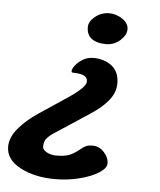

<svg xmlns="http://www.w3.org/2000/svg" viewBox="-71 -531 623 749"><g transform="rotate(5 241.0 -156.5)"><path d="M327 -488Q355 -488 379 -471.5Q403 -455 403 -432Q403 -409 379.5 -388Q356 -367 324 -367Q288 -367 268 -382Q248 -397 248 -427Q248 -449 272 -468.5Q296 -488 327 -488ZM382 -218Q382 -183 357.5 -152Q333 -121 285 -90L148 0Q131 12 123 23Q115 34 115 53Q115 65 131.5 74Q148 83 169 83Q203 83 221.5 75Q240 67 257 53Q270 42 280 37Q290 32 307 32Q333 32 352 52.5Q371 73 371 96Q371 115 342 133.5Q313 152 267 163.5Q221 175 173 175Q92 175 35.5 145Q-21 115 -21 65Q-21 28 9.5 -8Q40 -44 87 -75L198 -149Q263 -193 263 -215Q263 -229 251 -236.5Q239 -244 204 -245Q200 -245 200 -251Q200 -259 210.5 -273Q221 -287 239.5 -298Q258 -309 280 -309Q324 -309 353 -286Q382 -263 382 -218Z"/></g></svg>

Font: Sriracha
Style: Regular
Weight: 400
Designer: Suppakit Chalermlarp
Version: Version 1.002g